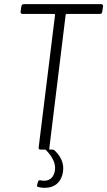

<svg xmlns="http://www.w3.org/2000/svg" viewBox="-20 -720 516 924"><path d="M472 -663 476 -690C476 -696 473 -700 467 -700H94C88 -700 84 -696 83 -690L79 -663C79 -657 82 -653 88 -653H241C243 -653 245 -651 245 -649L166 -10C165 -4 169 0 175 0H196C198 0 200 0 201 2C231 32 254 71 242 111C232 146 204 154 176 148C169 146 165 148 163 155L159 168C157 175 158 179 164 180C202 190 260 185 279 125C291 86 285 44 243 4C240 1 237 0 232 0H220C218 0 217 -2 217 -4L296 -649C296 -651 298 -653 300 -653H461C467 -653 472 -657 472 -663Z"/></svg>

Font: Barlow Semi Condensed Light
Style: Italic
Weight: 300
Width: 4
Italic angle: -7°
Designer: Jeremy Tribby
Foundry: Tribby Type
Version: Version 1.422;hotconv 1.0.109;makeotfexe 2.5.65596